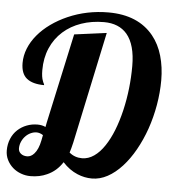

<svg xmlns="http://www.w3.org/2000/svg" viewBox="-79 -800 802 878"><g transform="rotate(5 322.0 -361.5)"><path d="M11.7 -2.9Q-5.4 -18.1 -15.1 -37.8Q-24.9 -57.6 -24.9 -81.1Q-24.9 -109.9 -14.6 -134.5Q-4.4 -159.2 14.2 -176.3Q32.2 -192.9 55.7 -201.9Q79.1 -210.9 105 -210.9Q126 -210.9 142.1 -203.1L146 -223.1L235.8 -636.2L383.8 -655.8L274.9 -143.1Q267.6 -111.8 262.2 -96.2Q287.1 -75.2 320.8 -75.2Q349.6 -75.2 375.7 -93.3Q401.9 -111.3 423.8 -144.5Q465.3 -206.5 490.2 -311.5Q513.2 -410.6 513.2 -515.1Q513.2 -612.8 473.1 -660.6Q436 -704.1 367.2 -704.1Q311 -704.1 263.2 -687.5Q215.3 -670.9 180.2 -639.6Q144 -607.4 124.5 -562Q105 -516.6 105 -460.9Q105 -428.7 112.3 -411.1Q114.3 -404.8 117.2 -399.9Q119.1 -396.5 119.1 -393.1Q66.4 -393.1 39.3 -414.8Q12.2 -436.5 12.2 -485.8Q12.2 -519.5 25.4 -552.5Q38.6 -585.4 63.5 -615.2Q87.9 -644.5 122.3 -669.2Q156.7 -693.8 197.8 -711.9Q284.7 -750 383.8 -750Q520 -750 590.3 -663.6Q621.1 -625.5 636 -573.7Q650.9 -522 650.9 -461.9Q650.9 -405.8 640.9 -348.1Q630.9 -290.5 612.3 -236.8Q593.8 -184.1 568.1 -138.4Q542.5 -92.8 511.7 -59.1Q480 -24.4 445.1 -5.6Q410.2 13.2 374 13.2Q339.4 13.2 307.1 -0.5Q269.5 -16.1 238.8 -49.8Q211.9 -7.8 168.9 11.2Q135.3 26.9 92.8 26.9Q70.3 26.9 49.1 19Q27.8 11.2 11.7 -2.9ZM102.5 -78.6Q120.6 -98.6 128.9 -140.1L133.8 -165Q118.7 -174.8 104 -174.8Q90.8 -174.8 77.4 -168.7Q64 -162.6 53.7 -151.9Q43 -141.1 36.4 -126.2Q29.8 -111.3 29.8 -95.2Q29.8 -80.6 41 -71.3Q52.2 -62 69.8 -62Q87.9 -62 102.5 -78.6Z"/></g></svg>

Font: Pattaya
Style: Regular
Weight: 400
Designer: Pablo Impallari / Thai characters Designed by Thanarat Vachiruckul and Suppakit Chalermlarp
Foundry: Pablo Impallari
Version: Version 2.001